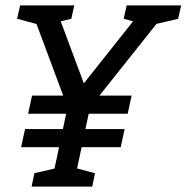

<svg xmlns="http://www.w3.org/2000/svg" viewBox="-20 -687 687 707"><path d="M98 -335H464.7L450.2 -268.3H83.5ZM72.2 -211.7H438.8L424.5 -145H57.8ZM288.7 -380 516.5 -667H610.3L311.8 -291.8H228.8L89 -667H181.8ZM236.7 -330H319.7L249.7 0H166.7ZM54 -667H134L123.5 -596.2L43 -617.8ZM446.5 -667H526.5L516 -596.2L435.5 -617.8ZM144 -594.7 173.5 -667H253.5L242.5 -617.8ZM537.5 -594.7 567 -667H647L636 -617.8ZM96.5 0 106.5 -49.2 196.7 -70 176.5 0ZM239.7 0 248.3 -70.8 329.7 -49.2 319.7 0Z"/></svg>

Font: Epunda Slab Light
Style: Italic
Weight: 300
Italic angle: -12°
Designer: Simon Atzbach
Foundry: typofactur
Version: Version 1.102